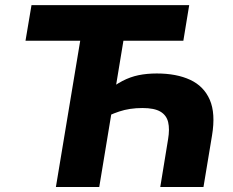

<svg xmlns="http://www.w3.org/2000/svg" viewBox="-20 -748 933 768"><path d="M606.9 -454.1Q686 -454.1 740.7 -428.7Q795.4 -403.3 819.1 -348.9Q842.8 -294.4 828.1 -206.1L793.9 0H621.1L652.3 -190.9Q659.2 -231.4 652.6 -259.3Q646 -287.1 621.6 -301.5Q597.2 -315.9 549.8 -315.9Q498.5 -315.9 457 -302Q415.5 -288.1 385.7 -270L403.8 -379.9Q438.5 -407.7 469.7 -424.1Q501 -440.4 534.4 -447.3Q567.9 -454.1 606.9 -454.1ZM479 -617.2 377 0H203.6L306.2 -617.2ZM82 -585 106 -727.5H736.8L713.4 -585Z"/></svg>

Font: Inter 18pt ExtraBold
Style: Italic
Weight: 800
Italic angle: -9.3988°
Designer: Rasmus Andersson
Foundry: rsms
Version: Version 4.001;git-66647c0bb